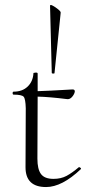

<svg xmlns="http://www.w3.org/2000/svg" viewBox="-20 -743 351 775"><path d="M200 -448Q200 -446 195 -446Q190 -446 189 -448L182 -720Q183 -729 210 -709Q226 -697 225 -692ZM298 -68Q299 -69 302 -67.5Q305 -66 306.5 -64Q308 -62 306 -60Q230 12 166 12Q83 12 83 -68L84 -306Q83 -344 75.5 -352.5Q68 -361 35 -361Q31 -361 31 -367Q31 -373 35 -373Q70 -373 91.5 -393.5Q113 -414 115 -447Q114 -449 118 -449Q130 -452 132 -447V-375Q171 -376 273 -382Q282 -382 282 -374Q281 -364 271.5 -352.5Q262 -341 250 -343Q178 -352 132 -353L131 -102Q131 -60 145.5 -40.5Q160 -21 196 -21Q226 -21 248.5 -33Q271 -45 298 -68Z"/></svg>

Font: Cormorant Upright Light
Style: Regular
Weight: 300
Designer: Christian Thalmann (Catharsis Fonts)
Foundry: Catharsis Fonts
Version: Version 3.302;PS 003.302;hotconv 1.0.88;makeotf.lib2.5.64775